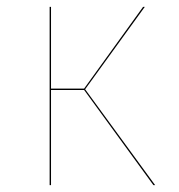

<svg xmlns="http://www.w3.org/2000/svg" viewBox="-20 -537 519 557"><path d="M227 -278 430 0H425L224 -276H128V0H124V-517H128V-280H224L395 -517H400Z"/></svg>

Font: FiraGO Four
Style: Regular
Weight: 100
Designer: bBox Type
Foundry: bBox Type GmbH
Version: Version 1.001